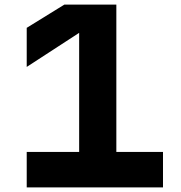

<svg xmlns="http://www.w3.org/2000/svg" viewBox="-20 -820 790 840"><path d="M489 -155.3H693.1V0H96.9V-155.3H326.3V-710.7L356 -695.6L96.9 -527.2V-698.2L261.8 -800H489Z"/></svg>

Font: Martian Mono Custom sWd Rg
Style: Regular
Weight: 400
Width: 6
Monospace: yes
Designer: Alex Havermale
Foundry: Evil Martians
Version: Version 1.000